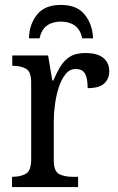

<svg xmlns="http://www.w3.org/2000/svg" viewBox="-20 -762 479 782"><path d="M29 0V-42H32Q63 -42 85 -54Q107 -66 107 -114V-426Q107 -471 85 -482.5Q63 -494 33 -494H30V-536H176L193 -434H197Q210 -464 225 -489.5Q240 -515 264 -530.5Q288 -546 327 -546Q377 -546 401 -526Q425 -506 425 -472Q425 -441 404.5 -422Q384 -403 337 -403Q337 -444 326 -462.5Q315 -481 288 -481Q264 -481 247 -460Q230 -439 219.5 -406.5Q209 -374 204 -337.5Q199 -301 199 -270V-109Q199 -64 221 -53Q243 -42 273 -42H298V0ZM98 -606Q99 -662 130.5 -702Q162 -742 228 -742Q294 -742 325.5 -702Q357 -662 359 -606H315Q307 -642 284.5 -658Q262 -674 228 -674Q194 -674 171.5 -658Q149 -642 141 -606Z"/></svg>

Font: Noto Serif SemiCondensed
Style: Regular
Weight: 400
Width: 4
Designer: Monotype Design Team
Foundry: Monotype Imaging Inc.
Version: Version 2.013